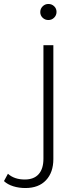

<svg xmlns="http://www.w3.org/2000/svg" viewBox="-108 -750 394 968"><path d="M-88 163 -68 126Q-36 155 17 155Q63 155 87 128Q111 101 111 50V-522H161V52Q161 119 124 158.5Q87 198 20 198Q-13 198 -41.5 189Q-70 180 -88 163ZM95 -689Q95 -706 107 -718Q119 -730 136 -730Q153 -730 165 -718.5Q177 -707 177 -690Q177 -673 165 -661Q153 -649 136 -649Q119 -649 107 -660.5Q95 -672 95 -689Z"/></svg>

Font: Montserrat Alternates Light
Style: Regular
Weight: 300
Designer: Julieta Ulanovsky
Foundry: Julieta Ulanovsky
Version: Version 7.200